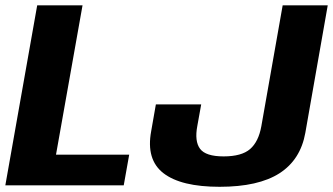

<svg xmlns="http://www.w3.org/2000/svg" viewBox="-31 -695 1249 720"><path d="M-11 0H433L453.5 -115H179L278.5 -675H108.5ZM792.5 5.5Q938 5.5 1017 -45.2Q1096 -96 1114 -197L1198 -675H1029L949 -221.5Q938.5 -163.5 906.8 -136Q875 -108.5 807.5 -108.5Q740.5 -108.5 719.2 -137Q698 -165.5 709 -223L723.5 -303.5H553.5L536 -203.5Q516 -96.5 582 -45.5Q648 5.5 792.5 5.5Z"/></svg>

Font: Anybody Thin
Style: Bold Italic
Weight: 700
Italic angle: -10°
Version: Version 1.113;gftools[0.9.25]